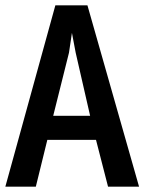

<svg xmlns="http://www.w3.org/2000/svg" viewBox="-20 -714 540 718"><path d="M307 -694 500 -16H384L339 -191H157L114 -16H0L187 -694ZM317 -281 263 -517 249 -591 238 -517 179 -281Z"/></svg>

Font: D2Coding ligature
Style: Bold
Weight: 700
Monospace: yes
Designer: Yong-Rak Park; Jeong-Hwan Yoon; Sang-Min Lee;
Foundry: NHN Corporation
Version: Version 1.3.2; Build 20180524